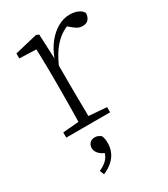

<svg xmlns="http://www.w3.org/2000/svg" viewBox="-180 -574 784 895"><g transform="rotate(-30 212.0 -126.5)"><path d="M43 0V-28L149 -37H165L279 -28V0ZM128 0Q129 -25 129.5 -62.5Q130 -100 130.5 -140Q131 -180 131 -212V-261Q131 -293 130.5 -321.5Q130 -350 129.5 -376Q129 -402 128 -426L38 -429V-456L160 -485L174 -479L180 -349L181 -348V-212Q181 -180 181.5 -140Q182 -100 182.5 -62.5Q183 -25 183 0ZM178 -301 166 -347H180Q196 -390 221 -421.5Q246 -453 277.5 -471Q309 -489 342 -489Q369 -489 388 -480Q407 -471 413 -457Q412 -436 401.5 -424Q391 -412 370 -412Q354 -412 341.5 -419.5Q329 -427 315 -439L293 -458H341Q287 -448 247 -409Q207 -370 178 -301ZM198 120Q198 144 188.5 166Q179 188 159 206Q139 224 110 236L101 213Q131 199 146.5 181.5Q162 164 167 135L174 157Q145 146 133 131.5Q121 117 121 103Q121 87 130.5 76Q140 65 158 65Q168 65 176 68.5Q184 72 191 78Q195 88 196.5 96.5Q198 105 198 120Z"/></g></svg>

Font: Source Serif 4 18pt Light
Style: Regular
Weight: 300
Designer: Frank Grießhammer
Foundry: Adobe Systems Incorporated
Version: Version 4.004;hotconv 1.0.116;makeotfexe 2.5.65601